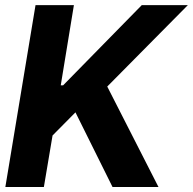

<svg xmlns="http://www.w3.org/2000/svg" viewBox="-20 -748 771 768"><path d="M1.4 0 122.1 -727.5H275.6L223 -406.6H232.4L547.1 -727.5H731.4L409 -401.8L613.9 0H430.1L281.8 -298.6L190.2 -206.1L155.5 0Z"/></svg>

Font: Inter Tight
Style: Italic
Weight: 400
Italic angle: -9.39999°
Designer: Rasmus Andersson
Foundry: rsms
Version: Version 3.002